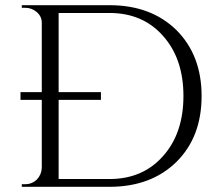

<svg xmlns="http://www.w3.org/2000/svg" viewBox="-20 -720 847 740"><path d="M402 -700Q562 -700 660 -604Q757 -507 757 -350Q757 -192 660 -96Q562 0 402 0H64V-10H77Q103 -10 122 -28Q140 -47 141 -73V-335H59V-365H141V-633Q141 -657 121 -674Q102 -690 77 -690H64V-700ZM206 -30H402Q530 -30 608 -118Q687 -206 687 -350Q687 -494 608 -582Q530 -670 402 -670H206V-365H369V-335H206Z"/></svg>

Font: Cinzel(RUS BY LYAJKA)
Style: Regular
Weight: 400
Designer: Natanael Gama
Version: Version 1.001;PS 001.001;hotconv 1.0.56;makeotf.lib2.0.21325